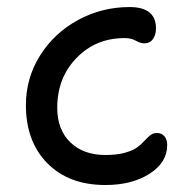

<svg xmlns="http://www.w3.org/2000/svg" viewBox="-20 -487 544 550"><path d="M282.2 43Q177.2 43 115.7 -19.3Q54.2 -81.5 54.2 -186Q54.2 -263.2 94.7 -327.9Q135.3 -392.6 203.6 -429.7Q272 -466.8 351.1 -466.8Q426.8 -466.8 426.8 -405.8Q426.8 -387.2 418 -375Q409.2 -362.8 393.1 -362.8Q382.8 -362.8 369.1 -370.4Q355.5 -377.9 336.9 -377.9Q254.4 -377.9 199.2 -321Q144 -264.2 144 -178.2Q144 -115.7 181.4 -79.3Q218.8 -43 282.2 -43Q314.9 -43 338.4 -49.6Q361.8 -56.2 373.5 -65.2Q385.3 -74.2 393.6 -83.5Q401.9 -92.8 410.2 -99.4Q418.5 -106 429.2 -106Q443.4 -106 451.2 -96.4Q459 -86.9 459 -71.8Q459 -21.5 408.4 10.7Q357.9 43 282.2 43Z"/></svg>

Font: Shantell Sans Bouncy
Style: Regular
Weight: 400
Designer: Stephen Nixon, Anya Danilova, Shantell Martin
Foundry: Arrow Type
Version: Version 1.006;[9816181b4]